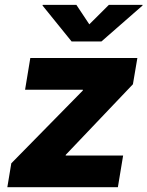

<svg xmlns="http://www.w3.org/2000/svg" viewBox="-20 -784 617 804"><path d="M10.7 0 27.3 -100.1 326.7 -404.8 327.1 -408.2H85L106.9 -541H555.2L536.6 -431.2L255.4 -135.7L254.9 -132.8H495.6L473.6 0ZM299.8 -763.7 354 -682.1 436 -763.7H577.1L576.7 -760.7L404.8 -610.4H279.8L158.2 -760.7L158.7 -763.7Z"/></svg>

Font: Inter 17pt ExtraBold
Style: Italic
Weight: 800
Italic angle: -9.3988°
Version: Version 4.001;git-66647c0bb